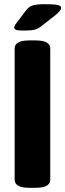

<svg xmlns="http://www.w3.org/2000/svg" viewBox="-20 -895 312 917"><path d="M121 2Q84 2 67 -8Q50 -18 50 -36V-664Q50 -682 67 -692Q84 -702 121 -702H149Q186 -702 203 -692Q220 -682 220 -664V-36Q220 -18 203 -8Q186 2 149 2ZM94 -749Q65 -749 56.5 -752.5Q48 -756 48 -762Q48 -766 50.5 -772.5Q53 -779 61 -788L104 -845Q117 -863 136 -869Q155 -875 195 -875Q236 -875 254 -871.5Q272 -868 272 -857Q272 -851 266 -843Q260 -835 244 -822L176 -769Q161 -757 144 -753Q127 -749 94 -749Z"/></svg>

Font: Asap Semi Condensed ExtraBold
Style: Regular
Weight: 800
Width: 4
Designer: Pablo Cosgaya
Foundry: Omnibus-Type
Version: Version 3.001; ttfautohint (v1.8.4.7-5d5b)